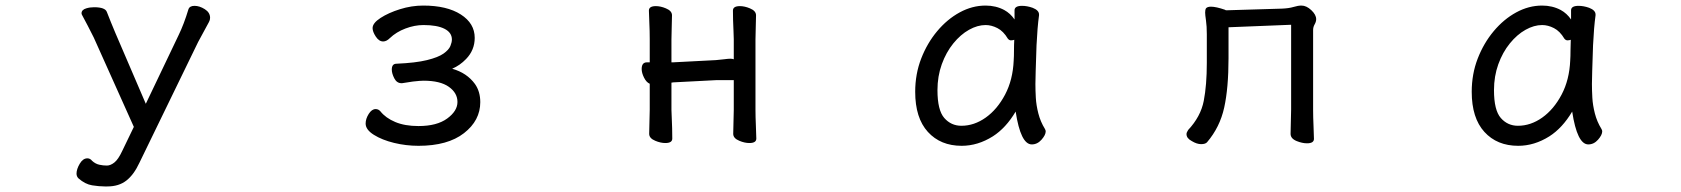

<svg xmlns="http://www.w3.org/2000/svg" viewBox="-20 -506 6040 690"><path d="M366 164H356Q336 164 311 160Q286 156 262 135Q255 128 255 118Q255 102 266.5 82.5Q278 63 294 63Q304 63 311 72Q323 83 337 86Q351 89 364 89Q377 89 391 78Q405 67 419 37L461 -50L317 -371Q294 -417 276 -450Q273 -455 273 -458Q273 -471 290 -476Q303 -480 318 -480Q358 -480 364 -463Q378 -427 394 -389L504 -133L622 -380Q641 -419 657 -472Q661 -485 679 -485Q697 -485 716 -473Q735 -461 735 -442Q735 -434 731 -427Q701 -372 692 -355L481 79Q461 122 434 143Q407 164 366 164Z M1425 -207H1423Q1406 -207 1397 -224.5Q1388 -242 1388 -256Q1388 -277 1405 -277Q1474 -280 1514.5 -290Q1555 -300 1574 -313.5Q1593 -327 1598.5 -340.5Q1604 -354 1604 -364Q1604 -389 1577.5 -402.5Q1551 -416 1502 -416Q1470 -416 1437 -403.5Q1404 -391 1381 -369Q1369 -357 1357 -357Q1342 -357 1330.5 -374.5Q1319 -392 1319 -405Q1319 -423 1347.5 -441.5Q1376 -460 1417.5 -473Q1459 -486 1501 -486Q1586 -486 1636 -454Q1686 -422 1686 -370Q1686 -326 1655 -294Q1633 -271 1605 -259Q1658 -244 1687 -204Q1706 -177 1706 -139Q1706 -73 1647.5 -27.5Q1589 18 1484 18Q1439 18 1396 7.5Q1353 -3 1323.5 -21.5Q1294 -40 1294 -62Q1294 -79 1305 -96.5Q1316 -114 1330 -114Q1340 -114 1347 -106Q1366 -82 1400.5 -67.5Q1435 -53 1484 -53Q1550 -53 1587 -80Q1624 -107 1624 -139.5Q1624 -172 1593 -194Q1562 -216 1502 -216Q1491 -216 1464 -213Z M2554 -218 2400 -210Q2398 -210 2393 -209V-111Q2393 -105 2394 -85Q2396 -44 2396 -8Q2396 8 2371 8Q2354 8 2335 0Q2313 -9 2313 -25Q2313 -34 2314 -69.5Q2315 -105 2315 -112V-205Q2303 -210 2294.5 -227Q2286 -244 2286 -258Q2286 -282 2305 -282H2315V-365Q2315 -394 2313.5 -426Q2312 -458 2312 -468Q2312 -484 2337 -484Q2354 -484 2373 -476Q2395 -467 2395 -451Q2395 -444 2394 -410Q2393 -376 2393 -364V-282H2399L2553 -290Q2567 -291 2582 -293Q2597 -295 2604.5 -295Q2612 -295 2617 -293V-365Q2617 -374 2616 -395Q2614 -435 2614 -468Q2614 -484 2639 -484Q2656 -484 2675 -476Q2697 -467 2697 -451Q2697 -443 2696 -409Q2695 -375 2695 -364V-111Q2695 -87 2696.5 -53Q2698 -19 2698 -8Q2698 8 2673 8Q2656 8 2637 0Q2615 -9 2615 -25Q2615 -33 2616 -68.5Q2617 -104 2617 -111V-218Z M3723 -4Q3708 13 3688 13Q3648 13 3630 -105Q3595 -46 3548 -16Q3494 18 3436 18Q3360 18 3314.5 -32Q3269 -82 3269 -176Q3269 -240 3290.5 -295.5Q3312 -351 3348 -394Q3384 -437 3429 -461.5Q3474 -486 3522 -486Q3559 -486 3589 -470Q3611 -458 3626 -436V-469Q3626 -485 3653 -485Q3671 -485 3691 -478Q3714 -469 3714 -454V-452V-451Q3708 -407 3705 -343Q3701 -227 3701 -204Q3701 -181 3702.5 -154.5Q3704 -128 3711.5 -98.5Q3719 -69 3735 -43Q3738 -38 3738 -34Q3738 -21 3723 -4ZM3625 -363Q3619 -361 3613 -361Q3607 -361 3602 -367Q3586 -394 3564.5 -405Q3543 -416 3522 -416Q3493 -416 3462.5 -399Q3432 -382 3406 -350Q3380 -318 3364.5 -275Q3349 -232 3349 -182Q3349 -110 3373.5 -82Q3398 -54 3435 -54Q3481 -54 3522.5 -83.5Q3564 -113 3592 -166Q3620 -219 3623 -289V-290Q3624 -303 3624 -324Q3624 -345 3625 -363Z M4657 -486Q4675 -486 4692.5 -469.5Q4710 -453 4710 -437Q4710 -428 4704.5 -418.5Q4699 -409 4699 -398V-110Q4699 -86 4700.5 -52Q4702 -18 4702 -7Q4702 9 4677 9Q4660 9 4640 1Q4618 -8 4618 -25Q4618 -33 4619 -69Q4620 -105 4620 -113V-417L4395 -408V-297Q4395 -190 4379.5 -119.5Q4364 -49 4318 5Q4312 12 4296.5 12Q4281 12 4263 1Q4244 -9 4244 -24Q4244 -30 4250 -39Q4295 -87 4306 -143.5Q4317 -200 4317 -280V-383Q4317 -412 4314 -432.5Q4311 -453 4311 -461Q4311 -471 4314 -476Q4319 -482 4332 -482Q4350 -482 4382 -471Q4383 -470 4384.5 -469.5Q4386 -469 4387 -469L4587 -475Q4612 -476 4628.5 -481Q4645 -486 4657 -486Z M5723 -4Q5708 13 5688 13Q5648 13 5630 -105Q5595 -46 5548 -16Q5494 18 5436 18Q5360 18 5314.5 -32Q5269 -82 5269 -176Q5269 -240 5290.5 -295.5Q5312 -351 5348 -394Q5384 -437 5429 -461.5Q5474 -486 5522 -486Q5559 -486 5589 -470Q5611 -458 5626 -436V-469Q5626 -485 5653 -485Q5671 -485 5691 -478Q5714 -469 5714 -454V-452V-451Q5708 -407 5705 -343Q5701 -227 5701 -204Q5701 -181 5702.5 -154.5Q5704 -128 5711.5 -98.5Q5719 -69 5735 -43Q5738 -38 5738 -34Q5738 -21 5723 -4ZM5625 -363Q5619 -361 5613 -361Q5607 -361 5602 -367Q5586 -394 5564.5 -405Q5543 -416 5522 -416Q5493 -416 5462.5 -399Q5432 -382 5406 -350Q5380 -318 5364.5 -275Q5349 -232 5349 -182Q5349 -110 5373.5 -82Q5398 -54 5435 -54Q5481 -54 5522.5 -83.5Q5564 -113 5592 -166Q5620 -219 5623 -289V-290Q5624 -303 5624 -324Q5624 -345 5625 -363Z"/></svg>

Font: Moon Stars Kai
Style: Bold
Weight: 700
Designer: GuiWonder
Version: Version 1.101